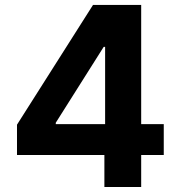

<svg xmlns="http://www.w3.org/2000/svg" viewBox="-20 -747 718 767"><path d="M47.9 -127.8H397V0H544V-127.8H634.2V-251.1H544V-727.3H351.6L47.9 -248.9ZM399.9 -251.1H202.8V-256.7L394.2 -559.7H399.9Z"/></svg>

Font: Karasuma Gothic
Style: Bold
Weight: 700
Designer: Rasmus Andersson / Ryoko Nishizuka
Foundry: Genbu
Version: Version 1.00